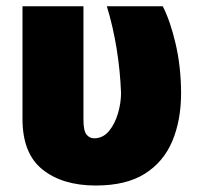

<svg xmlns="http://www.w3.org/2000/svg" viewBox="-20 -565 631 595"><path d="M49.7 -545.5H238.6V-196Q238.3 -160.9 247.7 -148.6Q257.1 -136.4 271.3 -136.4Q299 -136.4 317.5 -158.6Q335.9 -180.8 345.5 -213.2Q355.1 -245.7 355.1 -277Q352.6 -345.2 341.3 -415Q329.9 -484.7 311.1 -545.5H484.4Q507.5 -500.7 524.1 -429.9Q540.8 -359 541.2 -277Q541.2 -192.5 514 -127.8Q486.9 -63.2 428.8 -26.6Q370.7 9.9 277 9.9Q173.3 9.9 111.3 -40Q49.4 -89.8 49.7 -197.4Z"/></svg>

Font: Inter UI Black
Style: Regular
Weight: 900
Designer: Rasmus Andersson
Foundry: rsms
Version: 3.2;8d6f07862